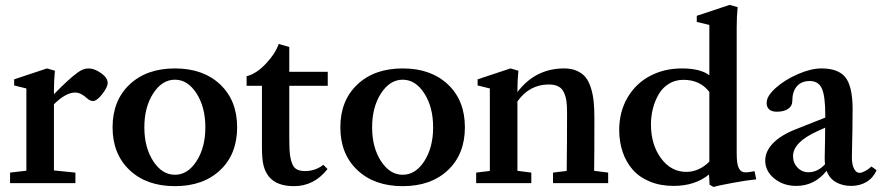

<svg xmlns="http://www.w3.org/2000/svg" viewBox="-20 -746 3595 782"><path d="M21 0V-43L87.4 -50.8V-385.7L37.6 -397.9V-422.9L171.4 -467.3L203.6 -458Q199.7 -418 199.7 -375V-362.3Q258.8 -423.3 296.4 -450.7Q319.3 -467.3 340.3 -467.3Q364.7 -467.3 391.6 -448.2Q418.5 -429.2 418.5 -408.2Q418.5 -391.1 396.5 -362.8Q374.5 -334.5 358.4 -334.5Q346.7 -334.5 334 -346.2Q308.6 -369.1 286.6 -369.1Q247.6 -369.1 199.7 -321.3V-51.8L287.1 -43V0Z M876.7 -53Q807.6 12.2 692.4 12.2Q577.1 12.2 507.8 -53.2Q438.5 -118.7 438.5 -227.5Q438.5 -336.4 507.8 -401.9Q577.1 -467.3 692.4 -467.3Q807.6 -467.3 876.7 -402.1Q945.8 -336.9 945.8 -227.5Q945.8 -118.2 876.7 -53ZM604 -89.8Q640.1 -34.2 692.4 -34.2Q744.6 -34.2 780.5 -89.8Q816.4 -145.5 816.4 -227.5Q816.4 -309.6 780.5 -365.5Q744.6 -421.4 692.4 -421.4Q640.1 -421.4 604 -365.5Q567.9 -309.6 567.9 -227.5Q567.9 -145.5 604 -89.8Z M1177.2 12.2Q1108.4 12.2 1076.2 -25.4Q1060.5 -44.9 1053.7 -70.6Q1046.9 -96.2 1046.9 -146.5V-396.5H984.4V-435.5Q1023.9 -445.3 1062.5 -486.1Q1101.1 -526.9 1115.2 -566.9L1158.2 -554.7V-453.6H1314.9V-396.5H1158.2V-182.1Q1158.2 -133.8 1161.6 -111.8Q1165 -89.8 1172.4 -74.2Q1183.6 -49.3 1222.2 -49.3Q1264.6 -49.3 1296.9 -74.7L1314 -57.6Q1259.3 12.2 1177.2 12.2Z M1804.4 -53Q1735.4 12.2 1620.1 12.2Q1504.9 12.2 1435.5 -53.2Q1366.2 -118.7 1366.2 -227.5Q1366.2 -336.4 1435.5 -401.9Q1504.9 -467.3 1620.1 -467.3Q1735.4 -467.3 1804.4 -402.1Q1873.5 -336.9 1873.5 -227.5Q1873.5 -118.2 1804.4 -53ZM1531.7 -89.8Q1567.9 -34.2 1620.1 -34.2Q1672.4 -34.2 1708.3 -89.8Q1744.1 -145.5 1744.1 -227.5Q1744.1 -309.6 1708.3 -365.5Q1672.4 -421.4 1620.1 -421.4Q1567.9 -421.4 1531.7 -365.5Q1495.6 -309.6 1495.6 -227.5Q1495.6 -145.5 1531.7 -89.8Z M1919.4 0V-43L1975.1 -49.8V-385.7L1925.3 -397.9V-422.9L2059.1 -467.3L2091.3 -458Q2087.4 -418 2087.4 -375V-371.1Q2160.6 -467.3 2277.8 -467.3Q2307.6 -467.3 2329.6 -457.5Q2351.6 -447.8 2365 -431.2Q2378.4 -414.6 2386.7 -388.2Q2395 -361.8 2397.9 -332.8Q2400.9 -303.7 2400.9 -265.1Q2400.9 -120.6 2399.9 -50.3L2457 -43V0H2232.4V-43L2288.1 -49.8Q2289.6 -166 2289.6 -288.1Q2289.6 -316.4 2286.9 -335Q2284.2 -353.5 2276.6 -369.9Q2269 -386.2 2253.9 -394Q2238.8 -401.9 2215.3 -401.9Q2136.7 -401.9 2087.4 -333V-50.3L2144 -43V0Z M2886.2 15.6 2870.1 6.3 2867.7 -35.2Q2810.5 11.2 2723.6 11.2Q2669.4 11.2 2626.5 -6.6Q2583.5 -24.4 2556.6 -55.4Q2529.8 -86.4 2515.9 -127.4Q2502 -168.5 2502 -216.3Q2502 -290.5 2535.6 -348.1Q2569.3 -405.8 2627.2 -436.5Q2685.1 -467.3 2757.3 -467.3Q2832 -467.3 2869.1 -439.5V-644.5L2817.9 -656.7V-681.6L2951.7 -726.1L2984.4 -716.8Q2980.5 -679.2 2980.5 -634.8V-121.1Q2980.5 -77.6 2989.3 -60.8Q2998 -43.9 3016.1 -43.9Q3028.8 -43.9 3053.2 -48.8L3060.1 -15.6Q3023.9 -12.2 2964.1 -1.2Q2904.3 9.8 2886.2 15.6ZM2775.9 -45.9Q2801.3 -45.9 2825.9 -57.1Q2850.6 -68.4 2869.1 -87.9V-371.6Q2831.5 -420.9 2763.2 -420.9Q2730.5 -420.9 2704.6 -405Q2678.7 -389.2 2663.1 -362.5Q2647.5 -335.9 2639.4 -304.4Q2631.3 -272.9 2631.3 -239.3Q2631.3 -157.2 2672.1 -101.6Q2712.9 -45.9 2775.9 -45.9Z M3223.1 11.2Q3170.9 11.2 3133.8 -18.8Q3096.7 -48.8 3096.7 -91.8Q3096.7 -130.4 3129.4 -163.6Q3162.1 -196.8 3224.1 -220.7L3341.3 -267.1V-276.4Q3341.3 -355 3327.4 -385.5Q3313.5 -416 3277.8 -416Q3244.1 -416 3225.6 -394.5Q3207 -373 3207 -334.5Q3207 -314.5 3190.2 -302.7Q3173.3 -291 3144.5 -291Q3102.5 -291 3102.5 -327.6Q3102.5 -355 3139.9 -388.2Q3177.2 -421.4 3230.2 -444.3Q3283.2 -467.3 3325.7 -467.3Q3395.5 -467.3 3424.1 -429.9Q3452.6 -392.6 3452.6 -300.8Q3452.6 -235.8 3449.7 -108.9Q3449.2 -93.3 3451.7 -79.1Q3454.1 -64.9 3461.7 -53.5Q3469.2 -42 3481 -42Q3489.3 -42 3503.2 -49.1Q3517.1 -56.2 3529.3 -67.9L3550.3 -52.7Q3536.1 -21 3509 -4.9Q3481.9 11.2 3446.8 11.2Q3412.1 11.2 3385.3 -3.7Q3358.4 -18.6 3346.7 -50.3Q3297.4 11.2 3223.1 11.2ZM3210 -109.9Q3210 -82.5 3228.3 -63.5Q3246.6 -44.4 3272.9 -44.4Q3310.1 -44.4 3340.3 -77.1Q3338.9 -88.9 3338.9 -102.5Q3340.8 -184.6 3340.8 -226.1L3309.6 -211.9Q3210 -167 3210 -109.9Z"/></svg>

Font: Elstob 6pt SemiBold
Style: Regular
Weight: 600
Designer: Peter S. Baker
Version: Version 1.015